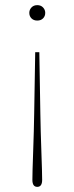

<svg xmlns="http://www.w3.org/2000/svg" viewBox="-20 -517 289 747"><path d="M156 -467Q156 -454 147.5 -445.5Q139 -437 125 -437Q111 -437 102.5 -445.5Q94 -454 94 -467Q94 -479 102.5 -488Q111 -497 125 -497Q139 -497 147.5 -488Q156 -479 156 -467ZM113 -75 117 -314H133L137 -75Q138 -9 141 73.5Q144 156 144 183Q144 210 125 210Q106 210 106 183Q106 156 109 73.5Q112 -9 113 -75Z"/></svg>

Font: TypoPRO Source Serif Pro
Style: Regular
Weight: 200
Designer: Frank Grießhammer
Foundry: Adobe Systems Incorporated
Version: Version 1.017;PS (version unavailable);hotconv 1.0.79;makeot